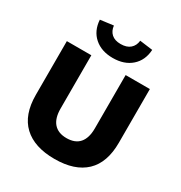

<svg xmlns="http://www.w3.org/2000/svg" viewBox="-216 -1104 1199 1270"><g transform="rotate(30 383.0 -469.5)"><path d="M384 11Q230 11 148 -66Q66 -143 66 -295V-705H253V-298Q253 -224 286.5 -186Q320 -148 384 -148Q449 -148 482 -186Q515 -224 515 -298V-705H700V-295Q700 -143 619 -66Q538 11 384 11ZM384 -760Q297 -760 243 -807.5Q189 -855 184 -937L284 -950Q288 -911 313 -888.5Q338 -866 383 -866Q429 -866 455 -888.5Q481 -911 485 -950L584 -937Q579 -855 525 -807.5Q471 -760 384 -760Z"/></g></svg>

Font: Nunito Sans 10pt Black
Style: Regular
Weight: 900
Designer: Vernon Adams
Foundry: Vernon Adams
Version: Version 3.101;gftools[0.9.27]